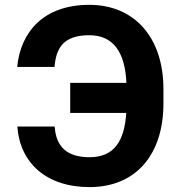

<svg xmlns="http://www.w3.org/2000/svg" viewBox="-20 -757 740 787"><path d="M51.1 -238.3C61.4 -91.3 167.6 9.9 347.3 9.9C535.5 9.9 649.9 -121.4 649.9 -333.1V-392C649.9 -603.3 531.2 -737.2 346.2 -737.2C158.7 -737.2 64.3 -626.1 50.4 -482.6H203.5C209.9 -563.9 243.3 -612.6 346.2 -612.6C443.9 -612.6 492.5 -544 498.2 -417.3H267.8V-294H497.5C490.1 -179.3 448.2 -112.6 347.3 -112.6C255.3 -112.6 209.5 -154.8 204.2 -238.3Z"/></svg>

Font: Karasuma Gothic
Style: Bold
Weight: 700
Designer: Rasmus Andersson / Ryoko Nishizuka
Foundry: Genbu
Version: Version 1.00